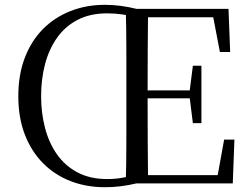

<svg xmlns="http://www.w3.org/2000/svg" viewBox="-20 -765 1041 801"><path d="M151.5 -363.7Q151.5 -294.2 167.8 -231.6Q184.1 -168.9 217.7 -121.1Q251.4 -73.2 303.6 -45.6Q355.8 -18 426.7 -18Q460.1 -18 489.4 -23.2Q518.8 -28.4 549.6 -39.2V0Q516.2 8 483.7 12Q451.2 16.1 418.5 16.1Q340 16.1 273.9 -9.6Q207.7 -35.3 159 -84.7Q110.3 -134.1 83.4 -204.2Q56.4 -274.2 56.4 -363.7Q56.4 -453.3 83.5 -524Q110.5 -594.7 159.1 -643.7Q207.7 -692.7 273.9 -718.8Q340 -744.9 418.5 -744.9Q450.6 -744.9 483.3 -740.6Q516 -736.3 549.6 -728V-689.6Q519.8 -700.6 489.9 -704.9Q460.1 -709.3 426.7 -709.3Q355.8 -709.3 303.6 -682.1Q251.4 -654.9 217.7 -607Q184.1 -559.1 167.8 -496.9Q151.5 -434.6 151.5 -363.7ZM504.8 0Q507 -83.6 507.1 -167.7Q507.2 -251.7 507.2 -336.8V-391.1Q507.2 -476.1 507.1 -560.4Q507 -644.8 504.8 -728H597.8Q596.8 -645.2 596.3 -559.4Q595.8 -473.5 595.8 -379.9V-357.6Q595.8 -257.3 596.3 -170.7Q596.8 -84.1 597.8 0ZM784.6 -251.4 770.9 -361.4V-382.4L784.6 -490.8H820.3V-251.4ZM551.5 -354.9V-387.8H792V-354.9ZM897.4 -548 869.6 -693H551.5V-728H933.3L940.2 -548ZM915 -182.5H958L951.1 0H551.5V-34.3H888.2Z"/></svg>

Font: Noto Serif HK
Style: Regular
Weight: 200
Designer: Ryoko NISHIZUKA 西塚涼子 (kana & ideographs); Frank Grießhammer (Latin, Greek & Cyrillic); Wenlong ZHANG 张文龙 (bopomofo); San
Foundry: Adobe
Version: Version 2.001;hotconv 1.1.0;makeotfexe 2.6.0